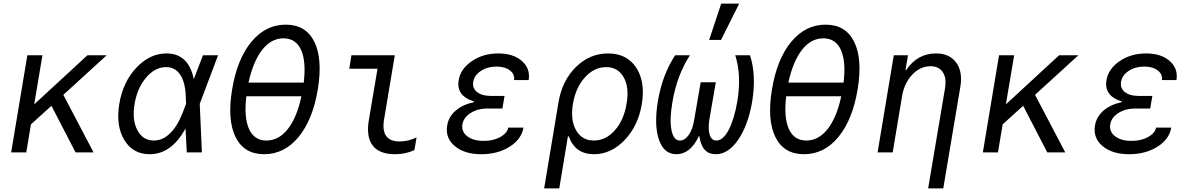

<svg xmlns="http://www.w3.org/2000/svg" viewBox="-20 -847 6640 1067"><path d="M42 0 132 -540H216L170 -267L466 -540H573L332 -320L500 0H400L266 -259L152 -156L126 0Z M905 -550Q1028 -550 1057 -407L1108 -540H1192L1090 -270L1102 0H1018L1011 -133Q933 10 812 10Q718 10 670.5 -69.5Q623 -149 643 -270Q663 -391 737.5 -470.5Q812 -550 905 -550ZM995 -220 1014 -270 1012 -320Q1008 -394 980 -434Q952 -474 903 -474Q842 -474 792.5 -416.5Q743 -359 728 -270Q713 -181 743.5 -123.5Q774 -66 835 -66Q884 -66 925 -106Q966 -146 995 -220Z M1639 -85.5Q1560 10 1448 10Q1336 10 1289 -85.5Q1242 -181 1270 -350Q1298 -519 1377 -614.5Q1456 -710 1568 -710Q1680 -710 1727 -614.5Q1774 -519 1746 -350Q1718 -181 1639 -85.5ZM1655 -312H1349Q1335 -194 1364 -130Q1393 -66 1461 -66Q1529 -66 1579.5 -130Q1630 -194 1655 -312ZM1555 -634Q1487 -634 1437 -570Q1387 -506 1361 -388H1668Q1682 -506 1653 -570Q1624 -634 1555 -634Z M2174 -540 2114 -181Q2095 -61 2201 -61Q2248 -61 2295 -83L2283 -13Q2235 10 2175 10Q2088 10 2051 -38.5Q2014 -87 2030 -181L2078 -465H1921L1933 -540Z M2837 -402Q2841 -435 2813.5 -456Q2786 -477 2739 -477Q2689 -477 2652.5 -453Q2616 -429 2610 -393Q2604 -358 2630.5 -336Q2657 -314 2706 -314H2784L2772 -244H2690Q2635 -244 2596 -219.5Q2557 -195 2550 -157Q2543 -116 2576.5 -90Q2610 -64 2668 -64Q2721 -64 2759.5 -85Q2798 -106 2805 -138H2889Q2878 -73 2812 -31.5Q2746 10 2655 10Q2561 10 2507.5 -35Q2454 -80 2465 -149Q2473 -198 2512 -232Q2551 -266 2613 -279L2614 -283Q2514 -314 2529 -402Q2540 -465 2602.5 -507.5Q2665 -550 2749 -550Q2833 -550 2880.5 -508Q2928 -466 2918 -402Z M3281 10Q3176 10 3141 -89H3136L3088 200H3004L3084 -280Q3104 -399 3180.5 -474.5Q3257 -550 3359 -550Q3463 -550 3515 -472Q3567 -394 3547 -270Q3527 -148 3451.5 -69Q3376 10 3281 10ZM3462 -270Q3478 -361 3446 -417.5Q3414 -474 3349 -474Q3282 -474 3230.5 -417Q3179 -360 3164 -270Q3149 -180 3181.5 -123Q3214 -66 3280 -66Q3346 -66 3396.5 -122.5Q3447 -179 3462 -270Z M3958 10Q3880 10 3867 -89H3863Q3816 10 3739 10Q3670 10 3642 -70.5Q3614 -151 3636 -285Q3661 -432 3732 -540H3814Q3742 -428 3717 -281Q3700 -183 3711.5 -124.5Q3723 -66 3759 -66Q3786 -66 3808 -98Q3830 -130 3838 -182L3874 -390H3958L3922 -182Q3914 -130 3924 -98Q3934 -66 3961 -66Q3998 -66 4029 -124.5Q4060 -183 4077 -281Q4102 -427 4066 -540H4148Q4184 -430 4160 -282Q4137 -150 4082 -70Q4027 10 3958 10ZM4088 -827 3987 -625H3921L3988 -827Z M4639 -85.5Q4560 10 4448 10Q4336 10 4289 -85.5Q4242 -181 4270 -350Q4298 -519 4377 -614.5Q4456 -710 4568 -710Q4680 -710 4727 -614.5Q4774 -519 4746 -350Q4718 -181 4639 -85.5ZM4655 -312H4349Q4335 -194 4364 -130Q4393 -66 4461 -66Q4529 -66 4579.5 -130Q4630 -194 4655 -312ZM4555 -634Q4487 -634 4437 -570Q4387 -506 4361 -388H4668Q4682 -506 4653 -570Q4624 -634 4555 -634Z M4857 0 4947 -540H5026L5012 -458H5016Q5078 -550 5182 -550Q5257 -550 5294 -499Q5331 -448 5317 -365L5222 200H5138L5232 -358Q5241 -414 5219 -446.5Q5197 -479 5151 -479Q5094 -479 5049.5 -432Q5005 -385 4993 -312L4941 0Z M5442 0 5532 -540H5616L5570 -267L5866 -540H5973L5732 -320L5900 0H5800L5666 -259L5552 -156L5526 0Z M6437 -402Q6441 -435 6413.5 -456Q6386 -477 6339 -477Q6289 -477 6252.5 -453Q6216 -429 6210 -393Q6204 -358 6230.5 -336Q6257 -314 6306 -314H6384L6372 -244H6290Q6235 -244 6196 -219.5Q6157 -195 6150 -157Q6143 -116 6176.5 -90Q6210 -64 6268 -64Q6321 -64 6359.5 -85Q6398 -106 6405 -138H6489Q6478 -73 6412 -31.5Q6346 10 6255 10Q6161 10 6107.5 -35Q6054 -80 6065 -149Q6073 -198 6112 -232Q6151 -266 6213 -279L6214 -283Q6114 -314 6129 -402Q6140 -465 6202.5 -507.5Q6265 -550 6349 -550Q6433 -550 6480.5 -508Q6528 -466 6518 -402Z"/></svg>

Font: CommitMono
Style: Italic
Weight: 400
Monospace: yes
Designer: Eigil Nikolajsen
Foundry: Eigil Nikolajsen
Version: Version 1.143